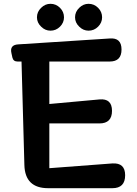

<svg xmlns="http://www.w3.org/2000/svg" viewBox="-20 -988 718 1008"><path d="M233 0Q111 0 108 -122L93 -665H72Q50 -665 45 -686L40 -709Q30 -752 75 -755L556 -786Q618 -791 618 -728Q618 -665 556 -665H239V-442L502 -466Q568 -472 568 -406Q568 -340 502 -340H239V-105L570 -130Q637 -134 637 -68Q637 0 570 0ZM245 -827Q217 -827 196 -848Q174 -869 174 -897Q174 -926 196 -947Q217 -968 245 -968Q274 -968 295 -947Q316 -926 316 -897Q316 -869 295 -848Q274 -827 245 -827ZM445 -827Q417 -827 396 -848Q374 -869 374 -897Q374 -926 396 -947Q417 -968 445 -968Q474 -968 495 -947Q516 -926 516 -897Q516 -869 495 -848Q474 -827 445 -827Z"/></svg>

Font: MaokenZhuyuanTi
Style: Regular
Weight: 400
Designer: Fontworks Inc & LongZhuTi team: ZERO子、时光羊、荆南、频凡、刘鹏、Little White Dog、帆影Magmeta、奈白不弍、白日月球、ChaoTawei、雨三（排名不分先后）
Version: Version 1.000; 20230222